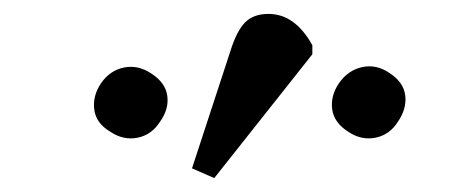

<svg xmlns="http://www.w3.org/2000/svg" viewBox="-20 -832 669 276"><path d="M288 -576 256 -590 311 -758Q320 -787 332 -799.5Q344 -812 366 -812Q404 -812 429 -767V-754ZM480 -643Q460 -656 457.5 -675Q455 -694 467 -712Q480 -731 500.5 -735.5Q521 -740 540 -727Q560 -714 562.5 -695Q565 -676 552 -657Q540 -638 519.5 -634Q499 -630 480 -643ZM138 -643Q118 -655 115.5 -674.5Q113 -694 125 -712Q138 -731 158.5 -735Q179 -739 198 -726Q218 -713 220.5 -694Q223 -675 210 -657Q198 -638 177.5 -634Q157 -630 138 -643Z"/></svg>

Font: Literata 36pt SemiBold
Style: Italic
Weight: 600
Italic angle: -2°
Designer: Latin by Veronika Burian and Jose Scaglione. Greek by Irene Vlachou. Cyrillic by Vera Evstafieva
Foundry: TypeTogether
Version: Version 3.002